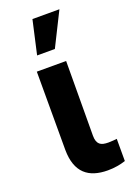

<svg xmlns="http://www.w3.org/2000/svg" viewBox="-151 -843 624 905"><g transform="rotate(-20 160.5 -390.0)"><path d="M70.3 -152.7V-545.5H217.3L215.6 -170.8Q215.6 -154.5 219.5 -143.8Q223.4 -133.2 230.5 -127.1Q237.6 -121.1 248.4 -118.6Q259.2 -116.1 273.1 -116.1Q287.3 -116.1 297.6 -117.2Q307.9 -118.3 316.1 -119V-7.8Q297.2 -1.4 274.5 2.5Q251.8 6.4 226.2 6.4Q190.3 6.4 161.6 -2.5Q132.8 -11.4 112.6 -30.5Q92.3 -49.7 81.5 -79.9Q70.7 -110.1 70.3 -152.7ZM97.7 -616.8 135.7 -785.5H271L186.8 -616.8Z"/></g></svg>

Font: Cannonade
Style: Bold
Weight: 700
Designer: Rasmus Andersson
Foundry: rsms
Version: Version 3.012;git-f93a4a705